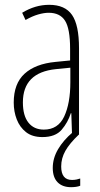

<svg xmlns="http://www.w3.org/2000/svg" viewBox="-20 -559 416 797"><path d="M184 -539Q250 -539 279 -497Q308 -455 308 -359V0H279L276 -89H274Q262 -51 236 -20.5Q210 10 156 10Q114 10 88 -10.5Q62 -31 49.5 -63.5Q37 -96 37 -133Q37 -212 82 -253Q127 -294 210 -302L271 -308V-356Q271 -440 250 -473Q229 -506 182 -506Q163 -506 138.5 -499Q114 -492 86 -476L72 -506Q126 -539 184 -539ZM212 -272Q75 -258 75 -134Q75 -79 98 -50Q121 -21 162 -21Q221 -21 246.5 -75.5Q272 -130 272 -218V-278ZM234 132Q234 188 279 188Q289 188 298.5 186Q308 184 313 182V212Q306 215 296 216.5Q286 218 275 218Q239 218 219 197.5Q199 177 199 138Q199 98 221 60.5Q243 23 282 -10L307 0Q269 36 251.5 67Q234 98 234 132Z"/></svg>

Font: Noto Sans Gurmukhi ExtraCondensed ExtraLight
Style: Regular
Weight: 200
Width: 2
Designer: Jelle Bosma - Monotype Design Team
Foundry: Monotype Imaging Inc.
Version: Version 2.004; ttfautohint (v1.8.4.7-5d5b)